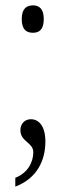

<svg xmlns="http://www.w3.org/2000/svg" viewBox="-20 -541 245 715"><path d="M103 -419C125 -419 143 -430 143 -470C143 -509 125 -521 103 -521C79 -521 61 -509 61 -470C61 -430 79 -419 103 -419ZM37 121V154C119 123 149 55 149 -14C149 -71 125 -97 95 -97C73 -97 56 -81 56 -56C56 -13 104 -11 104 26C104 62 84 103 37 121Z"/></svg>

Font: Noto Serif Armenian ExtraCondensed Light
Style: Regular
Weight: 300
Width: 2
Designer: Monotype Design Team
Foundry: Monotype Imaging Inc.
Version: Version 2.008